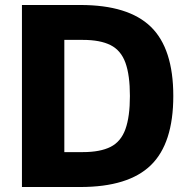

<svg xmlns="http://www.w3.org/2000/svg" viewBox="-20 -750 749 770"><path d="M68 0V-730H302Q495 -730 585 -642.5Q675 -555 675 -365Q675 -175 585 -87.5Q495 0 302 0ZM312 -140Q382 -140 423.5 -161Q465 -182 483 -232Q501 -282 501 -365Q501 -449 483 -498.5Q465 -548 423.5 -569Q382 -590 312 -590H238V-140Z"/></svg>

Font: M PLUS 1 ExtraBold
Style: Regular
Weight: 800
Designer: Coji Morishita
Foundry: UNDERFOREST DESIGN
Version: Version 1.001